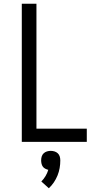

<svg xmlns="http://www.w3.org/2000/svg" viewBox="-20 -755 540 1022"><path d="M96 0V-735H174V-70H442V0ZM240 247 200 211Q213 198 222.5 182Q232 166 237 149Q229 147 221 143Q213 139 208 132Q203 125 201 116Q199 107 199 99Q199 88 202 78Q205 68 212.5 61Q220 54 230 51Q240 48 250 48Q260 48 270 51Q280 54 287.5 61Q295 68 298 78Q301 88 301 99Q301 119 297.5 139.5Q294 160 286 179.5Q278 199 266.5 216Q255 233 240 247Z"/></svg>

Font: Iosevka NFM
Style: Regular
Weight: 400
Monospace: yes
Designer: Belleve Invis
Foundry: Belleve Invis
Version: Version 29.0.4; ttfautohint (v1.8.4);Nerd Fonts 3.3.0